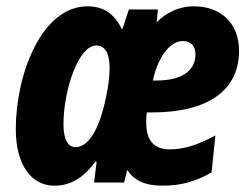

<svg xmlns="http://www.w3.org/2000/svg" viewBox="-20 -578 789 608"><path d="M152 10C209 10 249 -21 282 -66H286L278 0H373L383 -40C403 -8 438 10 493 10C555 10 601 -4 650 -32L662 -149C610 -121 565 -105 518 -105C465 -105 443 -136 443 -190C443 -201 443 -210 445 -222H462C640 -222 737 -293 737 -417C737 -501 683 -558 594 -558C544 -558 504 -536 476 -507L480 -548H388L368 -487H365C342 -535 307 -558 257 -558C112 -558 30 -343 30 -169C30 -52 82 10 152 10ZM464 -323C477 -386 513 -448 559 -448C584 -448 599 -432 599 -407C599 -361 567 -323 474 -323ZM219 -112C196 -112 181 -135 181 -184C181 -292 228 -434 285 -434C312 -434 327 -409 327 -365C327 -337 324 -306 314 -262C299 -191 268 -112 219 -112Z"/></svg>

Font: Noto Sans Display SemiCondensed Extra
Style: Italic
Weight: 800
Width: 4
Italic angle: -12°
Designer: Monotype Design Team
Foundry: Monotype Imaging Inc.
Version: Version 1.900